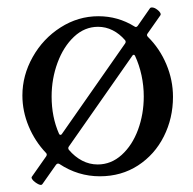

<svg xmlns="http://www.w3.org/2000/svg" viewBox="-20 -469 526 523"><path d="M95.7 32.2Q94.2 34.7 91.3 34.7Q85.9 34.7 75.7 27.3Q69.8 22.9 67.4 18.8Q64.9 14.6 66.9 12.2L106 -43.5Q107.4 -45.9 107.4 -47.9Q107.4 -50.3 105.5 -52.2Q75.2 -84 58.1 -125Q41 -166 41 -209Q41 -263.7 69.1 -313.7Q97.2 -363.8 145 -394.3Q192.9 -424.8 248 -424.8Q301.3 -424.8 346.2 -397Q348.1 -395.5 350.1 -395.5Q353 -395.5 355 -398.4L388.7 -446.8Q390.1 -448.7 393.6 -448.7Q400.9 -448.7 408.7 -442.4Q414.1 -438.5 416.5 -434.1Q418.9 -429.7 416.5 -426.8L381.8 -377.4Q380.4 -375.5 380.4 -373.5Q380.4 -371.1 382.8 -368.7Q415 -336.9 433.1 -293.9Q451.2 -251 451.2 -205.1Q451.2 -147 426.3 -97.4Q401.4 -47.9 356 -18.3Q310.5 11.2 252 11.2Q192.4 11.2 141.6 -22.5Q140.1 -23.4 137.7 -23.4Q135.3 -23.4 132.8 -20.5ZM144.5 -101.6Q147.5 -101.6 148.9 -104.5L320.8 -350.6Q322.3 -353 322.3 -355Q322.3 -357.4 320.8 -359.4Q305.7 -377 286.9 -386.5Q268.1 -396 247.1 -396Q210.4 -396 181.6 -368.9Q152.8 -341.8 136.7 -298.1Q120.6 -254.4 120.6 -206.1Q120.6 -150.4 140.6 -105Q142.1 -101.6 144.5 -101.6ZM371.6 -206.1Q371.6 -235.4 365.5 -263.7Q359.4 -292 348.1 -316.4Q346.7 -319.8 344.2 -319.8Q341.8 -319.8 340.3 -316.9L167.5 -69.8Q166 -67.9 166 -65.4Q166 -63.5 167.5 -61Q183.6 -42 203.6 -31.5Q223.6 -21 246.1 -21Q282.7 -21 311.5 -47.1Q340.3 -73.2 356 -115.7Q371.6 -158.2 371.6 -206.1Z"/></svg>

Font: JuniusX
Style: Regular
Weight: 400
Designer: Peter S. Baker
Foundry: Briery Creek Software
Version: Version 1.004